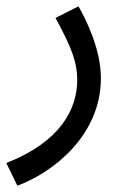

<svg xmlns="http://www.w3.org/2000/svg" viewBox="-46 -359 399 609"><path d="M9 230C123 188 274 70 274 -111C274 -172 253 -250 203 -339L130 -302C181 -209 199 -161 199 -106C199 -15 148 90 -26 158Z"/></svg>

Font: Noto Sans Arabic UI SmCn
Style: Regular
Weight: 400
Width: 4
Designer: Monotype Design Team, Nadine Chahine and Nizar Qandah
Foundry: Monotype Imaging Inc.
Version: Version 2.010